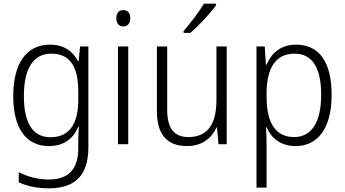

<svg xmlns="http://www.w3.org/2000/svg" viewBox="-20 -785 1877 1045"><path d="M252 -542C122 -542 52 -437 52 -262C52 -84 124 10 246 10C324 10 378 -27 405 -94H409C407 -64 406 -35 406 -8V24C406 133 354 192 247 192C184 192 128 176 82 152V207C127 228 179 240 246 240C397 240 461 160 461 18V-532H416L408 -452H405C375 -507 328 -542 252 -542ZM259 -493C365 -493 406 -417 406 -287V-241C406 -126 368 -38 255 -38C160 -38 110 -113 110 -262C110 -407 158 -493 259 -493Z M651 -730C626 -730 613 -713 613 -686C613 -658 627 -641 651 -641C675 -641 689 -658 689 -686C689 -713 676 -730 651 -730ZM678 -532H622V0H678Z M1156 -757V-765H1090C1063 -720 1017 -660 979 -616V-606H1016C1062 -645 1126 -714 1156 -757ZM1214 -532H1158V-241C1158 -105 1107 -39 1005 -39C929 -39 890 -85 890 -187V-532H834V-180C834 -54 888 10 998 10C1080 10 1133 -34 1158 -91H1161L1169 0H1214Z M1592 -542C1505 -542 1456 -493 1431 -433H1427L1421 -532H1376V236H1431V4C1431 -26 1430 -62 1428 -91H1432C1455 -36 1505 10 1589 10C1710 10 1785 -87 1785 -269C1785 -450 1715 -542 1592 -542ZM1583 -493C1681 -493 1728 -414 1728 -269C1728 -117 1674 -39 1581 -39C1482 -39 1431 -113 1431 -257V-280C1432 -416 1481 -493 1583 -493Z"/></svg>

Font: Noto Sans SemiCondensed Light
Style: Regular
Weight: 300
Width: 4
Designer: Monotype Design Team
Foundry: Monotype Imaging Inc.
Version: Version 2.013